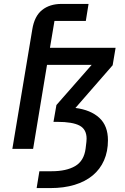

<svg xmlns="http://www.w3.org/2000/svg" viewBox="-20 -760 640 980"><path d="M43 0 145 -611Q156 -678 195 -709Q234 -740 294 -740H432L418 -653H258L235 -516H570L555 -427L365 -209Q443 -199 487 -158.5Q531 -118 531 -44Q531 13 511 58.5Q491 104 453 135.5Q415 167 360.5 183.5Q306 200 237 200H167L181 114H244Q319 114 364 87.5Q409 61 417 -2Q420 -25 421 -35.5Q422 -46 422 -52Q422 -100 386 -119Q350 -138 273 -138H253L268 -224L448 -429H220L149 0Z"/></svg>

Font: IBM Plex Mono Medium
Style: Italic
Weight: 500
Italic angle: -9°
Monospace: yes
Designer: Mike Abbink, Paul van der Laan, Pieter van Rosmalen
Foundry: Bold Monday
Version: Version 2.3